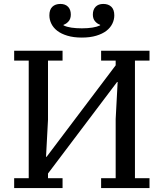

<svg xmlns="http://www.w3.org/2000/svg" viewBox="-20 -956 832 976"><path d="M52 -50H126V-648H52V-698H298V-648H224V-347L214 -159H217L568 -624V-648H494V-698H740V-648H666V-50H740V0H494V-50H568V-351L578 -539H575L224 -74V-50H298V0H52ZM396 -765Q354 -765 322.5 -774.5Q291 -784 271 -799.5Q251 -815 241 -835.5Q231 -856 231 -878Q231 -907 246 -921.5Q261 -936 287 -936Q312 -936 326 -921.5Q340 -907 340 -882Q340 -861 329 -848Q318 -835 303 -830V-827Q319 -819 343 -815.5Q367 -812 396 -812Q457 -812 489 -827V-830Q474 -835 463 -848Q452 -861 452 -882Q452 -907 466 -921.5Q480 -936 505 -936Q531 -936 546 -921.5Q561 -907 561 -878Q561 -856 551 -835.5Q541 -815 521 -799.5Q501 -784 469.5 -774.5Q438 -765 396 -765Z"/></svg>

Font: IBM Plex Serif Text
Style: Regular
Weight: 450
Designer: Mike Abbink, Paul van der Laan, Pieter van Rosmalen
Foundry: Bold Monday
Version: Version 3.001